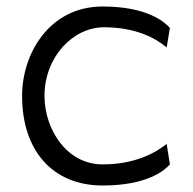

<svg xmlns="http://www.w3.org/2000/svg" viewBox="-20 -585 594 591"><path d="M48 -290C48 -120 143 -14 296 -14C434 -14 487 -61 503 -79L493 -142C457 -113 393 -79 296 -79C185 -79 117 -187 117 -290C117 -409 204 -501 300 -501C395 -501 456 -470 493 -439L503 -499C488 -516 435 -565 296 -565C132 -565 48 -420 48 -290Z"/></svg>

Font: Charger Static
Style: Regular
Weight: 1000
Designer: Jasper
Foundry: KineticPlasma Fonts/Cannot Into Space Fonts
Version: Version 1.1